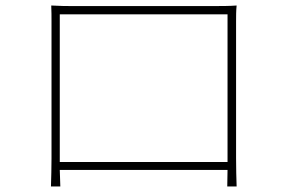

<svg xmlns="http://www.w3.org/2000/svg" viewBox="-20 -681 1040 697"><path d="M166 -661C167 -641 167 -620 167 -603C167 -584 167 -128 167 -106C167 -84 166 -25 165 -4H199L197 -64H806L805 -4H839C838 -22 837 -82 837 -107C837 -122 837 -571 837 -603C837 -622 837 -642 839 -661C815 -659 780 -659 762 -659C736 -659 273 -659 239 -659C219 -659 204 -659 166 -661ZM197 -93V-629H806V-93Z"/></svg>

Font: Noto Sans CJK SC Thin
Style: Regular
Weight: 100
Designer: Ryoko NISHIZUKA 西塚涼子 (kana, bopomofo & ideographs); Paul D. Hunt (Latin, Greek & Cyrillic); Sandoll Communications 산돌커뮤니
Foundry: Adobe
Version: Version 2.004;hotconv 1.0.118;makeotfexe 2.5.65603